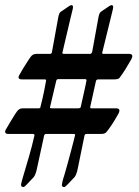

<svg xmlns="http://www.w3.org/2000/svg" viewBox="-25 -672 544 749"><path d="M66.9 57.6Q57.1 57.6 57.1 49.3Q57.1 46.4 60.1 34.4Q63 22.5 65.9 14.2Q77.6 -25.4 88.6 -63Q99.6 -100.6 109.4 -143.6Q109.4 -149.4 104.5 -149.4H7.8Q-4.9 -149.4 -4.9 -157.7Q-4.9 -161.6 -3.4 -164.6Q4.4 -177.7 13.9 -194.1Q23.4 -210.4 32.2 -224.1Q41 -237.8 45.4 -242.2Q50.8 -247.1 55.4 -248.3Q60.1 -249.5 64 -249.5H126Q132.8 -249.5 132.8 -254.9Q138.2 -275.9 141.4 -290.3Q144.5 -304.7 147.7 -319.8Q150.9 -335 154.8 -357.4Q154.8 -362.3 150.4 -362.3H60.5Q47.4 -362.3 47.4 -370.1Q47.4 -373.5 49.3 -377.4Q56.2 -390.1 65.9 -406.2Q75.7 -422.4 85 -436.3Q94.2 -450.2 98.6 -455.1Q104 -459.5 108.9 -460.7Q113.8 -461.9 117.2 -461.9H169.9Q177.2 -461.9 177.7 -469.2L202.1 -603.5Q203.6 -611.8 206.1 -618.2Q208.5 -624.5 214.8 -627.9L238.3 -644Q242.7 -647 246.6 -649.4Q250.5 -651.9 253.9 -651.9Q259.8 -651.9 259.8 -644.5Q259.8 -639.2 256.3 -626.7Q252.9 -614.3 250.5 -603Q235.4 -538.6 228.5 -509.5Q221.7 -480.5 220 -473.1Q218.3 -465.8 218.3 -465.8Q218.3 -461.9 224.1 -461.9H326.7Q330.1 -461.9 332 -464.6Q334 -467.3 334.5 -469.2L358.9 -603.5Q360.4 -611.8 362.8 -618.2Q365.2 -624.5 371.1 -627.9L395 -644Q399.4 -647 403.3 -649.4Q407.2 -651.9 410.2 -651.9Q416.5 -651.9 416.5 -644.5Q416.5 -639.2 412.8 -625.5Q409.2 -611.8 406.2 -598.6Q391.1 -535.6 382.3 -501.2Q373.5 -466.8 373.5 -465.8Q373.5 -461.9 378.4 -461.9H478Q491.2 -461.9 491.2 -453.1Q491.2 -447.8 486.8 -439.9Q475.6 -419.9 464.4 -402.1Q453.1 -384.3 441.9 -369.1Q438 -362.3 419.9 -362.3H358.9Q350.6 -362.3 349.1 -355L326.7 -253.9Q326.7 -249.5 331.1 -249.5H427.7Q440.9 -249.5 440.9 -240.7Q440.9 -235.4 437 -228.5Q410.6 -181.2 390.1 -156.7Q384.3 -149.4 368.7 -149.4H312.5Q307.6 -149.4 306.6 -147.2Q305.7 -145 304.7 -143.6L278.3 -14.2Q273.9 8.3 266.1 18.6Q266.1 18.6 256.6 28.6Q247.1 38.6 239.7 46.4Q229.5 57.6 225.6 57.6Q216.3 57.6 216.3 49.3Q216.3 46.4 219 34.9Q221.7 23.4 225.1 14.2Q230.5 -3.9 237.8 -30.3Q245.1 -56.6 252 -82.8Q258.8 -108.9 263.4 -126.7Q268.1 -144.5 268.1 -146Q268.1 -149.4 262.7 -149.4H154.8Q148.4 -149.4 147 -142.6L119.1 -14.2Q117.2 -4.4 114 4.4Q110.8 13.2 106.9 18.6Q106.9 18.6 97.4 28.6Q87.9 38.6 80.6 46.4Q70.3 57.6 66.9 57.6ZM176.3 -249.5H279.8Q290 -249.5 290 -255.4Q290 -255.9 293.5 -270.8Q296.9 -285.6 301.3 -305.4Q305.7 -325.2 309.1 -341.1Q312.5 -356.9 312.5 -358.9Q312.5 -363.3 306.6 -363.3H202.1Q195.8 -363.3 194.3 -356.4L169.9 -252.9Q169.9 -249.5 176.3 -249.5Z"/></svg>

Font: David Libre Medium
Style: Regular
Weight: 500
Designer: Ismar David, J. Victor Gaultney, Annie Olsen and Meir Sadan
Foundry: Monotype Imaging Inc. & SIL International
Version: Version 1.100; ttfautohint (v1.8.4.7-5d5b)